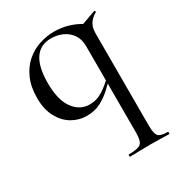

<svg xmlns="http://www.w3.org/2000/svg" viewBox="-163 -504 818 884"><g transform="rotate(-30 246.0 -62.0)"><path d="M194 13Q152 13 116 -8Q80 -29 57.5 -70.5Q35 -112 35 -172Q35 -232 54.5 -275.5Q74 -319 106 -346.5Q138 -374 177 -386.5Q216 -399 254 -399Q332 -399 400 -356L350 -267Q350 -304 332.5 -329Q315 -354 287 -366.5Q259 -379 227 -379Q170 -379 141 -336Q112 -293 112 -207Q112 -118 145.5 -72Q179 -26 231 -26Q270 -26 302.5 -47.5Q335 -69 363 -97L371 -90Q351 -68 325 -44Q299 -20 267 -3.5Q235 13 194 13ZM271 275Q269 275 269 269Q269 263 271 263Q321 263 335.5 250Q350 237 350 194V-348L461 -388Q465 -390 467 -385.5Q469 -381 465 -379Q442 -366 429.5 -346.5Q417 -327 417 -295V194Q417 237 428.5 250Q440 263 478 263Q481 263 481 269Q481 275 478 275Q459 275 434.5 274Q410 273 383 273Q352 273 323.5 274Q295 275 271 275Z"/></g></svg>

Font: Cormorant Light Medium
Style: Regular
Weight: 500
Version: Version 4.000